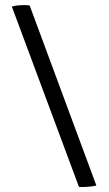

<svg xmlns="http://www.w3.org/2000/svg" viewBox="-20 -735 433 761"><path d="M26.9 -709Q36.6 -711.9 49.8 -713.4Q63 -714.8 78.6 -714.8Q84 -714.8 89.4 -714.4Q94.7 -713.9 97.7 -712.9L361.8 0Q350.1 3.9 327.4 5.4Q304.7 6.8 293 5.9Z"/></svg>

Font: Ekush
Style: Regular
Weight: 400
Designer: Jayed Ahsan Saad & S M Khalid Hossain
Foundry: Codepotro
Version: Codepotro Ekush; Version 0.600